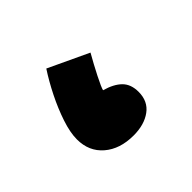

<svg xmlns="http://www.w3.org/2000/svg" viewBox="-80 -404 519 519"><g transform="rotate(-45 179.5 -144.5)"><path d="M176 3Q124 3 92 -24.5Q60 -52 60 -98Q60 -124 71.5 -158.5Q83 -193 100.5 -228Q118 -263 137 -292L252 -238Q236 -210 221 -180.5Q206 -151 204 -142Q236 -133 252.5 -116.5Q269 -100 269 -71Q269 -35 243 -16Q217 3 176 3Z"/></g></svg>

Font: Noto Sans Arabic Blk
Style: Regular
Weight: 900
Designer: Monotype Design Team, Nadine Chahine, Nizar Qandah and Khaled Hosny
Foundry: Monotype Imaging Inc.
Version: Version 2.012; ttfautohint (v1.8.4.7-5d5b)